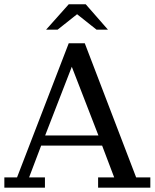

<svg xmlns="http://www.w3.org/2000/svg" viewBox="-26 -867 714 887"><path d="M182.6 -241.2H428.7L305.7 -558.6ZM-5.9 0V-47.4H52.7L291.5 -667H365.7L603 -47.4H668.5V0H427.2V-47.4H501.5L445.8 -194.3H164.1L108.4 -47.4H181.6V0ZM291.5 -847.2H370.1L472.7 -730H419.9L330.1 -801.3L240.2 -730H187Z"/></svg>

Font: KhunPaOh
Style: Regular
Weight: 400
Designer: Khon Soe Zaw Thu
Version: Version 1.00 July 11, 2016, initial release